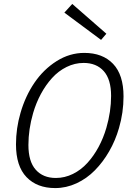

<svg xmlns="http://www.w3.org/2000/svg" viewBox="-20 -938 654 973"><path d="M519 -767.1 492.2 -735.8 306.2 -874 346.2 -918ZM407.2 -669.9Q500 -669.9 553 -614.5Q606 -559.1 606 -449.2Q606 -367.7 583 -289.1Q564.9 -226.1 533.4 -171.4Q502 -116.7 460.9 -75Q419.9 -33.2 367.7 -9Q315.4 15.1 259.8 15.1Q167.5 15.1 114.3 -40.5Q61 -96.2 61 -206.1Q61 -287.6 84 -366.2Q108.4 -450.7 154.5 -518.6Q200.7 -586.4 266.8 -628.2Q333 -669.9 407.2 -669.9ZM263.2 -36.1Q308.1 -36.1 349.6 -56.6Q391.1 -77.1 423.3 -112.8Q455.6 -148.4 479.7 -193.4Q503.9 -238.3 519 -290Q543 -372.6 543 -452.1Q543 -535.6 505.9 -577.4Q468.8 -619.1 403.8 -619.1Q358.9 -619.1 317.4 -598.6Q275.9 -578.1 243.7 -542.5Q211.4 -506.8 187.3 -461.9Q163.1 -417 147.9 -365.2Q124 -282.7 124 -203.1Q124 -119.6 161.1 -77.9Q198.2 -36.1 263.2 -36.1Z"/></svg>

Font: IntelOne Mono Light
Style: Italic
Weight: 300
Italic angle: -16°
Designer: Fred Shallcrass
Foundry: Frere-Jones Type LLC
Version: Version 1.200;hotconv 1.1.0;makeotfexe 2.6.0;FJTRelease1.2